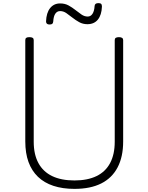

<svg xmlns="http://www.w3.org/2000/svg" viewBox="-20 -1191 951 1230"><path d="M457 19Q381 19 322 -0.5Q263 -20 223 -58.5Q183 -97 162.5 -153.5Q142 -210 142 -285V-934Q142 -944 148 -948.5Q154 -953 168 -953Q183 -953 189.5 -948.5Q196 -944 196 -934V-283Q196 -202 226 -146.5Q256 -91 314 -63Q372 -35 457 -35Q541 -35 598.5 -63Q656 -91 685.5 -146.5Q715 -202 715 -283V-934Q715 -944 721.5 -948.5Q728 -953 742 -953Q769 -953 769 -934V-285Q769 -186 733 -118Q697 -50 628 -15.5Q559 19 457 19ZM297 -1034Q275 -1034 275 -1054Q277 -1109 301 -1139Q325 -1169 365 -1169Q396 -1169 419.5 -1156Q443 -1143 463 -1127Q483 -1111 502 -1098Q521 -1085 542 -1085Q561 -1085 572.5 -1102.5Q584 -1120 586 -1152Q587 -1171 610 -1171Q623 -1171 628 -1166Q633 -1161 633 -1149Q631 -1095 607 -1065.5Q583 -1036 540 -1036Q511 -1036 487.5 -1049Q464 -1062 444 -1078Q424 -1094 405 -1107Q386 -1120 365 -1120Q346 -1120 334.5 -1103.5Q323 -1087 321 -1053Q320 -1043 315 -1038.5Q310 -1034 297 -1034Z"/></svg>

Font: Playwrite US Modern ExtraLight
Style: Regular
Weight: 250
Designer: Veronika Burian, José Scaglione
Foundry: TypeTogether
Version: Version 1.003